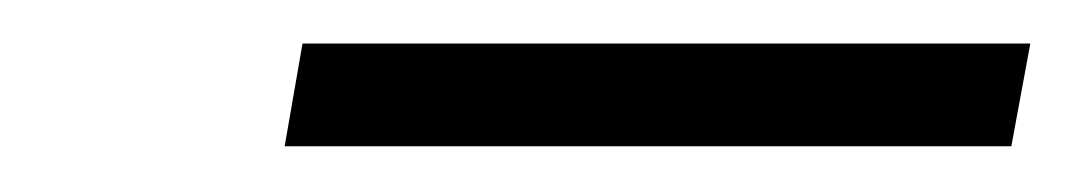

<svg xmlns="http://www.w3.org/2000/svg" viewBox="-20 -682 482 86"><path d="M107.5 -616.5 115.5 -662.5H441.5L433 -616.5Z"/></svg>

Font: Overpass ExtraLight
Style: Italic
Weight: 250
Italic angle: -10°
Designer: Delve Withrington, Dave Bailey, Thomas Jockin
Foundry: Delve Fonts LLC
Version: Version 4.000